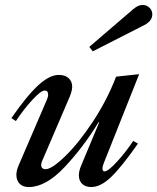

<svg xmlns="http://www.w3.org/2000/svg" viewBox="-20 -746 634 774"><path d="M46 -41Q46 -58 55 -79L169 -344Q174 -355 174 -365Q174 -381 160 -381Q145 -381 110.5 -343.5Q76 -306 44 -258L26 -270Q89 -361 134.5 -402.5Q180 -444 217 -444Q242 -444 256.5 -431Q271 -418 271 -396Q271 -381 261 -356L152 -102Q146 -90 146 -81Q146 -64 164 -64Q189 -64 243.5 -117Q298 -170 355 -256.5Q412 -343 448 -437L541 -447L399 -90Q393 -75 393 -68Q393 -55 401 -55Q416 -55 452 -94.5Q488 -134 517 -178L536 -167Q471 -74 428.5 -33Q386 8 348 8Q325 8 311.5 -4.5Q298 -17 298 -39Q298 -57 307 -78L380 -253H377Q317 -154 241 -73Q165 8 96 8Q72 8 59 -5.5Q46 -19 46 -41ZM340 -557 517 -709Q528 -718 536.5 -722Q545 -726 555 -726Q571 -726 582.5 -715Q594 -704 594 -688Q594 -662 562 -645L354 -539Z"/></svg>

Font: Ibarra Real Nova
Style: Italic
Weight: 400
Italic angle: -22°
Designer: Jose Maria Ribagorda & Octavio Pardo
Foundry: Octavio Pardo
Version: Version 1.014